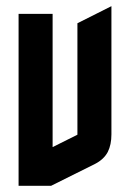

<svg xmlns="http://www.w3.org/2000/svg" viewBox="-20 -600 420 620"><path d="M40 0V-555.2H149.9V-125L230 -165V-524.9L339.8 -580.1V-166Q339.8 -132.8 328.1 -109.4Q315.4 -85.4 287.1 -70.8L145 0Z"/></svg>

Font: Horta
Style: Regular
Weight: 600
Width: 3
Version: Version 0.11